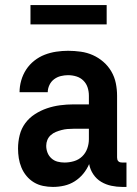

<svg xmlns="http://www.w3.org/2000/svg" viewBox="-20 -728 540 756"><path d="M189 8H188Q169 8 149.5 4Q130 0 113.5 -10Q97 -20 84.5 -35Q72 -50 64.5 -68Q57 -86 54 -105Q51 -124 51 -143Q51 -170 57.5 -196Q64 -222 79.5 -243Q95 -264 117.5 -278.5Q140 -293 165 -301.5Q190 -310 216.5 -313.5Q243 -317 269 -317H330V-351Q330 -368 325 -383.5Q320 -399 308.5 -410.5Q297 -422 281 -427Q265 -432 248 -432Q234 -432 219.5 -428.5Q205 -425 193 -416Q181 -407 174.5 -393Q168 -379 168 -365H57Q57 -388 63.5 -411Q70 -434 83 -454Q96 -474 115 -489Q134 -504 156 -512.5Q178 -521 201.5 -524.5Q225 -528 248 -528Q273 -528 298 -524.5Q323 -521 345.5 -511Q368 -501 387 -484.5Q406 -468 418.5 -446.5Q431 -425 436 -400.5Q441 -376 441 -351V-108Q441 -104 442 -100Q443 -96 446 -93Q449 -90 453 -89Q457 -88 461 -88H478V8H461Q440 8 418.5 3.5Q397 -1 378.5 -12Q360 -23 347.5 -41.5Q335 -60 331 -82Q322 -61 307.5 -43.5Q293 -26 274 -14Q255 -2 233 3Q211 8 189 8ZM234 -88Q253 -88 271.5 -93.5Q290 -99 303.5 -112Q317 -125 323.5 -143Q330 -161 330 -180V-221H269Q257 -221 245.5 -220Q234 -219 222.5 -216Q211 -213 200 -208.5Q189 -204 180 -196Q171 -188 166.5 -177Q162 -166 162 -154Q162 -140 167 -127Q172 -114 182.5 -104.5Q193 -95 206.5 -91.5Q220 -88 234 -88ZM100 -632V-708H400V-632Z"/></svg>

Font: Iosevka SS18
Style: Bold
Weight: 700
Monospace: yes
Designer: Belleve Invis
Foundry: Belleve Invis
Version: Version 25.1.1; ttfautohint (v1.8.4)